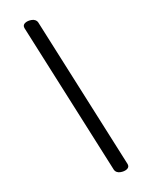

<svg xmlns="http://www.w3.org/2000/svg" viewBox="-93 -750 786 992"><g transform="rotate(-10 300.0 -254.0)"><path d="M173.3 -663.1 501.5 139.2Q502.9 143.6 502.9 147.5Q502.9 158.7 490.2 166Q477.5 173.3 458 173.3Q446.8 173.3 438.2 168.5Q429.7 163.6 426.3 155.8L98.1 -646.5Q96.7 -650.9 96.7 -654.8Q96.7 -666 109.4 -673.3Q122.1 -680.7 141.6 -680.7Q152.8 -680.7 161.4 -675.8Q169.9 -670.9 173.3 -663.1Z"/></g></svg>

Font: Courier Prime Sans
Style: Regular
Weight: 400
Designer: Alan Dague-Greene
Foundry: Quote-Unquote Apps
Version: Version 3.020